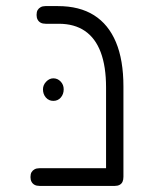

<svg xmlns="http://www.w3.org/2000/svg" viewBox="-20 -600 485 630"><path d="M357 10Q348 10 341.5 7.5Q335 5 331.5 -0.5Q328 -6 328 -13V-313Q328 -382 310.5 -428.5Q293 -475 258.5 -498.5Q224 -522 173 -522H130Q120 -522 113.5 -525.5Q107 -529 103.5 -535.5Q100 -542 100 -551Q100 -561 103.5 -567Q107 -573 113.5 -576.5Q120 -580 129 -580H170Q241 -580 288.5 -550Q336 -520 360.5 -461.5Q385 -403 385 -316V-20Q385 -10 382 -3.5Q379 3 372.5 6.5Q366 10 357 10ZM110 10Q100 10 93.5 6.5Q87 3 83.5 -3.5Q80 -10 80 -19Q80 -29 83.5 -35Q87 -41 93.5 -44.5Q100 -48 109 -48H358L357 10ZM155 -269Q140 -269 130.5 -280Q121 -291 121 -307Q121 -321 131.5 -332Q142 -343 155 -343Q169 -343 179 -332.5Q189 -322 189 -307Q189 -291 179.5 -280Q170 -269 155 -269Z"/></svg>

Font: Fredoka Light
Style: Regular
Weight: 300
Designer: Ben Nathan
Foundry: Milena B. Brandão, Ben Nathan
Version: Version 2.001